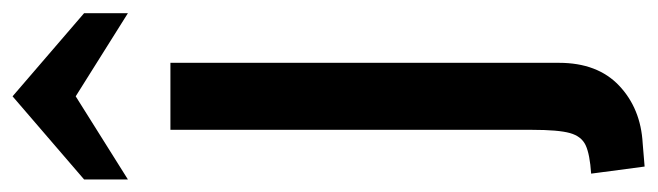

<svg xmlns="http://www.w3.org/2000/svg" viewBox="-398 -398 1021 298"><g transform="rotate(-90 112.0 -248.5)"><path d="M-8 159Q22 157 36 150.5Q50 144 55 126Q60 108 60 67V-494H164V109Q164 169 128.5 202.5Q93 236 39 239L3 242ZM-17 -628 112 -739 241 -628V-560L112 -641L-17 -560Z"/></g></svg>

Font: Cabin Medium
Style: Regular
Weight: 500
Designer: Pablo Impallari
Foundry: Pablo Impallari. http://www.impallari.com Igino Marini. http://www.ikern.com
Version: Version 2.200